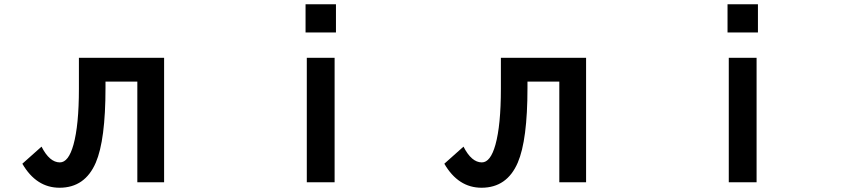

<svg xmlns="http://www.w3.org/2000/svg" viewBox="-20 -839 4040 910"><path d="M354 -564.9H757.8V24.9H630.9V-452.1H480V-422.4Q480 -175.3 434.1 -68.4Q382.8 50.8 262.2 50.8Q151.9 50.8 85.9 -63L176.8 -144Q214.8 -69.3 263.7 -69.3Q304.7 -69.3 328.1 -152.8Q354 -245.6 354 -418Z M1428.2 -685.1V-818.8H1572.3V-685.1ZM1434.1 24.9V-564.9H1565.9V24.9Z M2354 -564.9H2757.8V24.9H2630.9V-452.1H2480V-422.4Q2480 -175.3 2434.1 -68.4Q2382.8 50.8 2262.2 50.8Q2151.9 50.8 2085.9 -63L2176.8 -144Q2214.8 -69.3 2263.7 -69.3Q2304.7 -69.3 2328.1 -152.8Q2354 -245.6 2354 -418Z M3428.2 -685.1V-818.8H3572.3V-685.1ZM3434.1 24.9V-564.9H3565.9V24.9Z"/></svg>

Font: FORM UDPGothic
Style: Bold
Weight: 700
Foundry: Pronama LLC
Version: Version 1.051